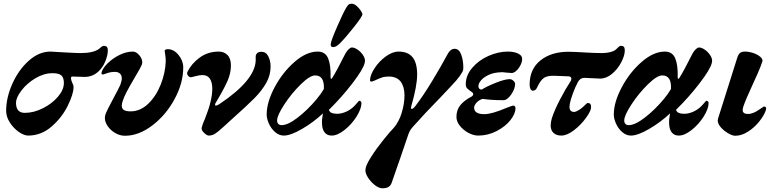

<svg xmlns="http://www.w3.org/2000/svg" viewBox="-20 -714 4170 1031"><path d="M13 -119Q13 -189 46 -263.5Q79 -338 134 -387.5Q189 -437 251 -437Q263 -437 321 -433Q387 -429 412 -429Q481 -429 511 -451Q516 -455 523.5 -461.5Q531 -468 537 -468Q548 -468 553.5 -462.5Q559 -457 559 -443Q559 -430 555 -413Q543 -364 511 -332.5Q479 -301 434 -301Q414 -301 402 -302L369 -303Q361 -303 361 -294Q361 -286 367 -272Q375 -256 375 -247Q375 -209 343.5 -145.5Q312 -82 256.5 -34Q201 14 131 14Q109 14 81 -5.5Q53 -25 33 -56Q13 -87 13 -119ZM323 -268Q323 -298 309 -309.5Q295 -321 262 -321Q216 -321 170.5 -294Q125 -267 95.5 -228.5Q66 -190 66 -162Q66 -108 113 -108Q161 -108 210 -132.5Q259 -157 291 -194.5Q323 -232 323 -268Z M543 -81Q543 -86 545 -96Q553 -120 590 -188Q615 -234 626 -258Q634 -280 634 -293Q634 -310 624 -319Q614 -328 597 -328Q574 -328 555 -321Q536 -314 534 -314Q528 -314 526 -316.5Q524 -319 526 -327Q532 -348 558 -374Q584 -400 621 -418.5Q658 -437 693 -437Q711 -437 727.5 -418Q744 -399 744 -379Q744 -376 742 -368Q734 -348 702 -295Q676 -251 660 -220.5Q644 -190 637 -166Q634 -154 634 -146Q634 -130 646 -123Q658 -116 681 -116Q733 -116 775.5 -156.5Q818 -197 843 -260Q868 -323 870 -385Q870 -404 867 -421Q864 -438 864 -442Q865 -446 870.5 -448Q876 -450 881 -450Q913 -450 938.5 -419Q964 -388 964 -352Q964 -268 917.5 -182Q871 -96 798 -40.5Q725 15 651 15Q624 15 599 0.5Q574 -14 558.5 -36.5Q543 -59 543 -81Z M1063 -28Q1067 -44 1072.5 -57Q1078 -70 1080 -75Q1120 -174 1120 -237Q1120 -272 1107 -291.5Q1094 -311 1067 -311Q1052 -311 1030 -305Q1008 -299 1004 -299Q998 -299 991.5 -305.5Q985 -312 985 -320Q985 -326 987 -329Q1008 -372 1052 -404.5Q1096 -437 1155 -437Q1183 -437 1201.5 -418.5Q1220 -400 1220 -362Q1220 -320 1200.5 -276.5Q1181 -233 1136 -158Q1133 -147 1138 -147Q1146 -147 1158 -155Q1347 -281 1353 -387V-410Q1353 -421 1361 -428.5Q1369 -436 1384 -436Q1408 -436 1420.5 -412Q1433 -388 1433 -356Q1433 -310 1409.5 -268.5Q1386 -227 1346 -186.5Q1306 -146 1224 -73L1180 -33Q1151 -6 1135 4Q1119 14 1101 14Q1091 14 1075.5 -1Q1060 -16 1063 -28Z M1412 -99Q1412 -165 1454.5 -245Q1497 -325 1561 -381Q1625 -437 1686 -437Q1727 -437 1742 -400.5Q1757 -364 1755 -298Q1755 -291 1759 -291Q1762 -291 1765 -297Q1790 -337 1835 -427Q1843 -441 1852.5 -450Q1862 -459 1870 -459Q1883 -459 1899.5 -448Q1916 -437 1928 -420Q1940 -403 1940 -387Q1940 -383 1938 -375Q1930 -342 1873.5 -268Q1817 -194 1746 -124Q1751 -111 1762.5 -107Q1774 -103 1790 -103Q1814 -103 1839.5 -114.5Q1865 -126 1885 -147Q1894 -157 1900 -164Q1906 -171 1908 -173Q1913 -173 1917 -170Q1921 -167 1921 -161Q1921 -130 1894.5 -88Q1868 -46 1830 -16Q1792 14 1761 14Q1737 14 1723.5 -2.5Q1710 -19 1709 -51Q1708 -72 1714 -105Q1664 -58 1602.5 -22Q1541 14 1504 14Q1479 14 1457.5 -4.5Q1436 -23 1424 -50Q1412 -77 1412 -99ZM1679 -180Q1704 -210 1719 -236Q1723 -309 1672 -309Q1644 -309 1595 -261Q1546 -213 1507 -153.5Q1468 -94 1468 -67Q1468 -55 1474.5 -48.5Q1481 -42 1492 -42Q1526 -42 1578.5 -82.5Q1631 -123 1679 -180ZM1756 -478Q1757 -494 1790 -570Q1823 -646 1840 -674Q1848 -687 1853 -690.5Q1858 -694 1869 -694Q1881 -694 1894 -683Q1907 -672 1916.5 -658Q1926 -644 1926 -637Q1926 -626 1880.5 -568.5Q1835 -511 1805 -481Q1785 -461 1769 -461Q1754 -461 1756 -478Z M1942 200Q1942 177 1971.5 130.5Q2001 84 2038.5 37.5Q2076 -9 2094 -27Q2107 -41 2119 -64Q2131 -87 2136 -105Q2152 -155 2152 -203Q2152 -248 2131.5 -275.5Q2111 -303 2067 -303Q2046 -303 2030 -297.5Q2014 -292 1993 -282Q1979 -276 1977 -276Q1971 -276 1969 -277.5Q1967 -279 1967 -283Q1967 -310 1991 -347Q2015 -384 2051 -410.5Q2087 -437 2120 -437Q2171 -437 2195.5 -406.5Q2220 -376 2220 -314Q2220 -252 2188 -142Q2187 -139 2187 -135Q2187 -129 2191 -129Q2198 -129 2210 -144Q2253 -200 2301 -279.5Q2349 -359 2384 -424Q2390 -436 2399.5 -444Q2409 -452 2421 -452Q2445 -452 2456.5 -421Q2468 -390 2468 -351Q2468 -337 2464 -329.5Q2460 -322 2447 -303Q2435 -286 2400 -249Q2365 -212 2349 -195Q2257 -101 2198 -34Q2185 -20 2179.5 -8.5Q2174 3 2174 4Q2172 10 2129 136Q2116 172 2103.5 209Q2091 246 2083 268Q2077 284 2065 290.5Q2053 297 2034 297Q2015 297 1993.5 280.5Q1972 264 1957 241Q1942 218 1942 200Z M2431 -86Q2431 -124 2452 -149.5Q2473 -175 2513 -196Q2521 -201 2521 -209Q2521 -214 2516 -218Q2498 -230 2489.5 -238.5Q2481 -247 2481 -261Q2481 -309 2515.5 -349.5Q2550 -390 2602.5 -413.5Q2655 -437 2707 -437Q2740 -437 2762 -426.5Q2784 -416 2784 -398Q2784 -374 2765 -348Q2746 -322 2727 -322Q2719 -322 2701 -324Q2696 -324 2686.5 -325.5Q2677 -327 2671 -326Q2633 -325 2605.5 -312.5Q2578 -300 2563.5 -283Q2549 -266 2549 -252Q2549 -233 2567 -233Q2591 -249 2641 -269Q2691 -289 2717 -289Q2727 -289 2736.5 -280.5Q2746 -272 2746 -264Q2746 -237 2725 -206.5Q2704 -176 2683 -176Q2618 -176 2572 -183Q2553 -178 2539.5 -163.5Q2526 -149 2526 -136Q2526 -101 2581 -101Q2621 -101 2703 -136Q2732 -147 2735 -147Q2741 -147 2744.5 -143.5Q2748 -140 2748 -133Q2748 -103 2720.5 -68.5Q2693 -34 2646.5 -10Q2600 14 2548 14Q2522 14 2494.5 -1Q2467 -16 2449 -39Q2431 -62 2431 -86Z M2937 -41Q2937 -57 2943 -78Q2957 -122 2987 -179.5Q3017 -237 3044 -278Q3048 -285 3048 -291Q3048 -302 3035 -304L2960 -307Q2922 -309 2902 -296.5Q2882 -284 2863 -242Q2856 -227 2841 -227Q2833 -227 2828.5 -236.5Q2824 -246 2824 -260Q2824 -343 2882 -389.5Q2940 -436 3032 -436Q3060 -436 3126 -432Q3144 -431 3166.5 -430Q3189 -429 3212 -429Q3235 -429 3254.5 -433.5Q3274 -438 3283 -445Q3289 -449 3298 -458.5Q3307 -468 3313 -468Q3325 -468 3330 -462.5Q3335 -457 3335 -443Q3335 -416 3316 -379.5Q3297 -343 3266.5 -317.5Q3236 -292 3202 -292Q3187 -292 3139 -295L3118 -296Q3095 -296 3083 -273Q3069 -247 3056.5 -213Q3044 -179 3040 -158Q3038 -146 3038 -141Q3038 -113 3063 -113Q3072 -113 3087.5 -122.5Q3103 -132 3112 -141Q3132 -161 3135 -161Q3145 -161 3149.5 -156Q3154 -151 3154 -138Q3154 -119 3127 -81.5Q3100 -44 3062.5 -15Q3025 14 2994 14Q2968 14 2952.5 0Q2937 -14 2937 -41Z M3276 -99Q3276 -165 3318.5 -245Q3361 -325 3425 -381Q3489 -437 3550 -437Q3591 -437 3606 -400.5Q3621 -364 3619 -298Q3619 -291 3623 -291Q3626 -291 3629 -297Q3654 -337 3699 -427Q3707 -441 3716.5 -450Q3726 -459 3734 -459Q3747 -459 3763.5 -448Q3780 -437 3792 -420Q3804 -403 3804 -387Q3804 -383 3802 -375Q3794 -342 3737.5 -268Q3681 -194 3610 -124Q3615 -111 3626.5 -107Q3638 -103 3654 -103Q3678 -103 3703.5 -114.5Q3729 -126 3749 -147Q3758 -157 3764 -164Q3770 -171 3772 -173Q3777 -173 3781 -170Q3785 -167 3785 -161Q3785 -130 3758.5 -88Q3732 -46 3694 -16Q3656 14 3625 14Q3601 14 3587.5 -2.5Q3574 -19 3573 -51Q3572 -72 3578 -105Q3528 -58 3466.5 -22Q3405 14 3368 14Q3343 14 3321.5 -4.5Q3300 -23 3288 -50Q3276 -77 3276 -99ZM3543 -180Q3568 -210 3583 -236Q3587 -309 3536 -309Q3508 -309 3459 -261Q3410 -213 3371 -153.5Q3332 -94 3332 -67Q3332 -55 3338.5 -48.5Q3345 -42 3356 -42Q3390 -42 3442.5 -82.5Q3495 -123 3543 -180Z M3834 -68Q3834 -72 3836 -78L3937 -398Q3944 -422 3953.5 -429.5Q3963 -437 3980 -437Q4002 -437 4025.5 -429Q4049 -421 4063 -408.5Q4077 -396 4074 -385Q4066 -359 4047 -316Q4028 -273 4023 -263Q3983 -177 3971 -140Q3968 -130 3968 -123Q3968 -102 3997 -102Q4023 -102 4056 -125Q4064 -130 4072.5 -136Q4081 -142 4082 -142Q4094 -142 4094 -131Q4094 -129 4092 -121Q4083 -94 4057 -61.5Q4031 -29 3996.5 -7Q3962 15 3928 15Q3913 15 3890.5 2Q3868 -11 3851 -30Q3834 -49 3834 -68Z"/></svg>

Font: EB Garamond ExtraBold
Style: Italic
Weight: 800
Italic angle: -17.2°
Designer: Georg Duffner and Octavio Pardo
Foundry: Georg Duffner
Version: Version 1.000